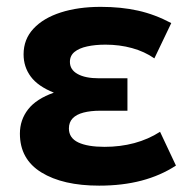

<svg xmlns="http://www.w3.org/2000/svg" viewBox="-20 -540 566 574"><path d="M276.5 15Q168 15 103.8 -24.5Q39.5 -64 39.5 -140.5Q39.5 -181.5 64 -213Q88.5 -244.5 141 -263Q93.5 -282 72 -311Q50.5 -340 50.5 -377.5Q50.5 -422.5 80 -454.2Q109.5 -486 161.8 -502.8Q214 -519.5 281 -519.5Q342.5 -519.5 392.8 -508.2Q443 -497 492 -471L441.5 -365.5Q412 -386 374.8 -396.2Q337.5 -406.5 295.5 -406.5Q264.5 -406.5 240.5 -401.2Q216.5 -396 202.8 -384.8Q189 -373.5 189 -355Q189 -331.5 212 -318.8Q235 -306 275 -306H361V-209H280Q251 -209 229.8 -203.5Q208.5 -198 197.2 -186.2Q186 -174.5 186 -156Q186 -127.5 214 -114.2Q242 -101 292.5 -101Q339.5 -101 381.5 -112.2Q423.5 -123.5 458.5 -146L506 -45Q460 -15 403 0Q346 15 276.5 15Z"/></svg>

Font: Geologica SemiBold
Style: Regular
Weight: 600
Designer: Sindre Bremnes, Frode Helland
Foundry: Monokrom Skriftforlag AS
Version: Version 1.010;gftools[0.9.28]